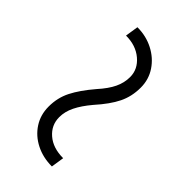

<svg xmlns="http://www.w3.org/2000/svg" viewBox="8 -624 657 657"><g transform="rotate(-45 336.0 -295.5)"><path d="M464.8 -207Q421.9 -207 386.5 -224.4Q351.1 -241.7 308.1 -280.3Q276.9 -306.6 250 -319.8Q223.1 -333 196.3 -333Q157.7 -333 132.1 -303.2Q106.4 -273.4 106.4 -224.1L59.1 -231.4Q59.1 -274.4 76.7 -309.1Q94.2 -343.8 125.2 -364Q156.2 -384.3 196.3 -384.3Q238.8 -384.3 274.7 -366.2Q310.5 -348.1 354 -311Q384.8 -283.2 410.9 -270.8Q437 -258.3 464.8 -258.3Q502.4 -258.3 528.8 -289.6Q555.2 -320.8 555.2 -368.7L603 -361.3Q603 -319.3 585 -284.2Q566.9 -249 535.6 -228Q504.4 -207 464.8 -207Z"/></g></svg>

Font: Roboto Slab LO Light
Style: Regular
Weight: 300
Designer: Google
Version: Version 2.000